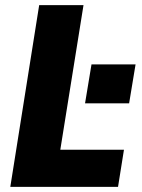

<svg xmlns="http://www.w3.org/2000/svg" viewBox="-20 -725 551 745"><path d="M20 0 132 -705H304L214 -144H461L438 0ZM310 -324 335 -475H506L481 -324Z"/></svg>

Font: Nunito Sans 10pt Condensed Black
Style: Italic
Weight: 900
Width: 3
Italic angle: -9°
Designer: Vernon Adams
Foundry: Vernon Adams
Version: Version 3.101;gftools[0.9.27]